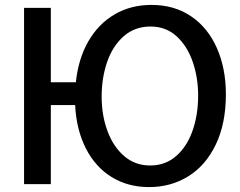

<svg xmlns="http://www.w3.org/2000/svg" viewBox="-20 -722 977 782"><path d="M289 -387Q299 -483 340 -554Q381 -625 447 -663.5Q513 -702 597 -702Q690 -702 758.5 -655.5Q827 -609 863.5 -526Q900 -443 900 -338Q900 -219 859 -133.5Q818 -48 747 -4Q676 40 587 40Q501 40 434.5 -1Q368 -42 329.5 -118Q291 -194 286 -294H187V28H78V-690H187V-387ZM787 -333Q787 -406 765 -470Q743 -534 699.5 -574Q656 -614 593 -614Q529 -614 484 -574.5Q439 -535 416.5 -470Q394 -405 394 -328Q394 -253 417.5 -189Q441 -125 485.5 -86.5Q530 -48 591 -48H592Q653 -48 697 -86Q741 -124 764 -189Q787 -254 787 -333Z"/></svg>

Font: Gmarket Sans TTF Medium
Style: Regular
Weight: 500
Designer: Creative Director : Sungho Lee; Art Director : Kiwoong Choi; Project Manager : Sori Yang, Jongwook Yoon; Font Designer :
Foundry: Sandoll Inc.
Version: Version 1.000;hotconv 1.0.109;makeotfexe 2.5.65596